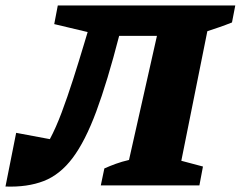

<svg xmlns="http://www.w3.org/2000/svg" viewBox="-63 -677 879 701"><path d="M-43 4 -4 -192 119 -169Q141 -210 162 -266Q183 -322 204 -387.5Q225 -453 245 -520L257 -560L135 -589L148 -657H796L784 -595Q759 -585 738.5 -578Q718 -571 694 -563L599 -90L678 -69L665 0H305L318 -62Q338 -71 360 -79Q382 -87 408 -93L510 -546H372Q329 -379 288.5 -270Q248 -161 202 -100Q156 -39 96.5 -16Q37 7 -43 4Z"/></svg>

Font: Piazzolla SC ExtraBold
Style: Italic
Weight: 800
Italic angle: -11.3°
Designer: Juan Pablo del Peral
Foundry: Huerta Tipografica
Version: Version 1.330